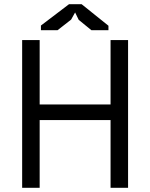

<svg xmlns="http://www.w3.org/2000/svg" viewBox="-20 -890 712 910"><path d="M85 0ZM504 -321H168V0H85V-700H168V-395H504V-700H587V0H504ZM307 -870H367L494 -768V-747H413L353 -796L336 -831L317 -797L253 -747H174V-769Z"/></svg>

Font: PT Sans
Style: Regular
Weight: 400
Version: Version 2.003W OFL; ttfautohint (v1.6)